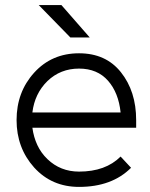

<svg xmlns="http://www.w3.org/2000/svg" viewBox="-20 -721 588 753"><path d="M514 -220V-250Q514 -363 454 -438Q395 -512 290 -512Q183 -512 114 -436Q45 -360 45 -250Q45 -141 114 -64Q183 12 290 12Q419 12 494 -63L453 -107Q394 -48 290 -48Q217 -48 166 -97Q141 -121 126.5 -152Q112 -183 107 -220ZM290 -452Q362 -452 404 -404Q445 -357 453 -280H107Q116 -354 166 -403Q217 -452 290 -452ZM256 -574H332L221 -701H132Z"/></svg>

Font: Unageo
Style: Light
Weight: 300
Designer: Richard Sepsi
Foundry: Richard Sepsi
Version: Version 2.000